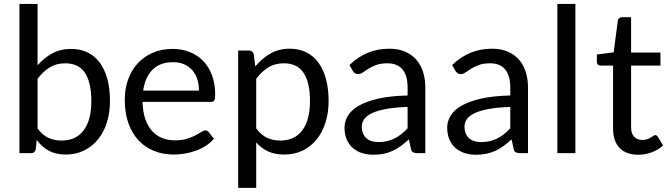

<svg xmlns="http://www.w3.org/2000/svg" viewBox="-20 -756 3318 948"><path d="M76 0V-736.5H165.5V-433.5Q197 -470 237.8 -492.2Q278.5 -514.5 331 -514.5Q375 -514.5 410.5 -498Q446 -481.5 471 -448.8Q496 -416 509.5 -367.8Q523 -319.5 523 -256.5Q523 -200.5 508 -152.2Q493 -104 464.8 -68.8Q436.5 -33.5 395.8 -13.2Q355 7 304 7Q255 7 220.8 -12Q186.5 -31 161 -65L156.5 -19Q152.5 0 133.5 0ZM302 -443.5Q258.5 -443.5 225.8 -423.5Q193 -403.5 165.5 -367V-122Q189.5 -89 218.8 -75.5Q248 -62 284 -62Q355 -62 393 -112.5Q431 -163 431 -256.5Q431 -306 422.2 -341.5Q413.5 -377 397 -399.8Q380.5 -422.5 356.5 -433Q332.5 -443.5 302 -443.5Z M832.5 -514.5Q878 -514.5 916.5 -499.2Q955 -484 983 -455.2Q1011 -426.5 1026.8 -384.2Q1042.5 -342 1042.5 -288Q1042.5 -267 1038 -260Q1033.5 -253 1021 -253H684Q685 -205 697 -169.5Q709 -134 730 -110.2Q751 -86.5 780 -74.8Q809 -63 845 -63Q878.5 -63 902.8 -70.8Q927 -78.5 944.5 -87.5Q962 -96.5 973.8 -104.2Q985.5 -112 994 -112Q1005 -112 1011 -103.5L1036 -71Q1019.5 -51 996.5 -36.2Q973.5 -21.5 947.2 -12Q921 -2.5 893 2.2Q865 7 837.5 7Q785 7 740.8 -10.8Q696.5 -28.5 664.2 -62.8Q632 -97 614 -147.5Q596 -198 596 -263.5Q596 -316.5 612.2 -362.5Q628.5 -408.5 659 -442.2Q689.5 -476 733.5 -495.2Q777.5 -514.5 832.5 -514.5ZM834.5 -449Q770 -449 733 -411.8Q696 -374.5 687 -308.5H962.5Q962.5 -339.5 954 -365.2Q945.5 -391 929 -409.8Q912.5 -428.5 888.8 -438.8Q865 -449 834.5 -449Z M1156 171.5V-506.5H1209Q1228 -506.5 1233 -488L1240.5 -428Q1273 -467.5 1314.8 -491.5Q1356.5 -515.5 1411 -515.5Q1454.5 -515.5 1490 -498.8Q1525.5 -482 1550.5 -449.2Q1575.5 -416.5 1589 -368Q1602.5 -319.5 1602.5 -256.5Q1602.5 -200.5 1587.5 -152.2Q1572.5 -104 1544.5 -68.8Q1516.5 -33.5 1475.8 -13.2Q1435 7 1384 7Q1337 7 1303.8 -8.5Q1270.5 -24 1245 -52.5V171.5ZM1381.5 -443.5Q1338 -443.5 1305.2 -423.5Q1272.5 -403.5 1245 -367V-122Q1269.5 -89 1298.8 -75.5Q1328 -62 1364 -62Q1434.5 -62 1472.5 -112.5Q1510.5 -163 1510.5 -256.5Q1510.5 -306 1501.8 -341.5Q1493 -377 1476.5 -399.8Q1460 -422.5 1436 -433Q1412 -443.5 1381.5 -443.5Z M2080 0H2040.5Q2027.5 0 2019.5 -4Q2011.5 -8 2009 -21L1999 -68Q1979 -50 1960 -35.8Q1941 -21.5 1920 -11.8Q1899 -2 1875.2 3Q1851.5 8 1822.5 8Q1793 8 1767.2 -0.2Q1741.5 -8.5 1722.5 -25Q1703.5 -41.5 1692.2 -66.8Q1681 -92 1681 -126.5Q1681 -156.5 1697.5 -184.2Q1714 -212 1750.8 -233.5Q1787.5 -255 1847 -268.8Q1906.5 -282.5 1992.5 -284.5V-324Q1992.5 -383 1967.2 -413.2Q1942 -443.5 1892.5 -443.5Q1860 -443.5 1837.8 -435.2Q1815.5 -427 1799.2 -416.8Q1783 -406.5 1771.2 -398.2Q1759.5 -390 1748 -390Q1739 -390 1732.2 -394.8Q1725.5 -399.5 1721.5 -406.5L1705.5 -435Q1747.5 -475.5 1796 -495.5Q1844.5 -515.5 1903.5 -515.5Q1946 -515.5 1979 -501.5Q2012 -487.5 2034.5 -462.5Q2057 -437.5 2068.5 -402Q2080 -366.5 2080 -324ZM1849 -54.5Q1872.5 -54.5 1892 -59.2Q1911.5 -64 1928.8 -72.8Q1946 -81.5 1961.8 -94Q1977.5 -106.5 1992.5 -122.5V-228Q1931 -226 1888 -218.2Q1845 -210.5 1818 -198Q1791 -185.5 1778.8 -168.5Q1766.5 -151.5 1766.5 -130.5Q1766.5 -110.5 1773 -96Q1779.5 -81.5 1790.5 -72.2Q1801.5 -63 1816.5 -58.8Q1831.5 -54.5 1849 -54.5Z M2587 0H2547.5Q2534.5 0 2526.5 -4Q2518.5 -8 2516 -21L2506 -68Q2486 -50 2467 -35.8Q2448 -21.5 2427 -11.8Q2406 -2 2382.2 3Q2358.5 8 2329.5 8Q2300 8 2274.2 -0.2Q2248.5 -8.5 2229.5 -25Q2210.5 -41.5 2199.2 -66.8Q2188 -92 2188 -126.5Q2188 -156.5 2204.5 -184.2Q2221 -212 2257.8 -233.5Q2294.5 -255 2354 -268.8Q2413.5 -282.5 2499.5 -284.5V-324Q2499.5 -383 2474.2 -413.2Q2449 -443.5 2399.5 -443.5Q2367 -443.5 2344.8 -435.2Q2322.5 -427 2306.2 -416.8Q2290 -406.5 2278.2 -398.2Q2266.5 -390 2255 -390Q2246 -390 2239.2 -394.8Q2232.5 -399.5 2228.5 -406.5L2212.5 -435Q2254.5 -475.5 2303 -495.5Q2351.5 -515.5 2410.5 -515.5Q2453 -515.5 2486 -501.5Q2519 -487.5 2541.5 -462.5Q2564 -437.5 2575.5 -402Q2587 -366.5 2587 -324ZM2356 -54.5Q2379.5 -54.5 2399 -59.2Q2418.5 -64 2435.8 -72.8Q2453 -81.5 2468.8 -94Q2484.5 -106.5 2499.5 -122.5V-228Q2438 -226 2395 -218.2Q2352 -210.5 2325 -198Q2298 -185.5 2285.8 -168.5Q2273.5 -151.5 2273.5 -130.5Q2273.5 -110.5 2280 -96Q2286.5 -81.5 2297.5 -72.2Q2308.5 -63 2323.5 -58.8Q2338.5 -54.5 2356 -54.5Z M2821 -736.5V0H2732V-736.5Z M3131.5 8Q3071.5 8 3039.2 -25.5Q3007 -59 3007 -122V-432H2946Q2938 -432 2932.5 -436.8Q2927 -441.5 2927 -451.5V-487L3010 -497.5L3030.5 -654Q3031.5 -661.5 3037 -666.2Q3042.5 -671 3051 -671H3096V-496.5H3241V-432H3096V-128Q3096 -96 3111.5 -80.5Q3127 -65 3151.5 -65Q3165.5 -65 3175.8 -68.8Q3186 -72.5 3193.5 -77Q3201 -81.5 3206.2 -85.2Q3211.5 -89 3215.5 -89Q3222.5 -89 3228 -80.5L3254 -38Q3231 -16.5 3198.5 -4.2Q3166 8 3131.5 8Z"/></svg>

Font: Lato TR
Style: Regular
Weight: 400
Designer: Lukasz Dziedzic
Foundry: tyPoland Lukasz Dziedzic
Version: Version 1.104 2013